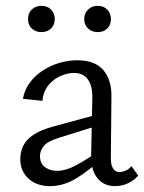

<svg xmlns="http://www.w3.org/2000/svg" viewBox="-20 -627 490 653"><path d="M371 6Q333 6 311 -21.5Q289 -49 290 -101L294 -290Q295 -321 287.5 -340.5Q280 -360 266 -369.5Q252 -379 232 -379Q211 -379 187 -369Q163 -359 145.5 -338Q128 -317 124 -284L58 -291Q63 -320 80 -344Q97 -368 123 -385.5Q149 -403 180 -412.5Q211 -422 243 -422Q303 -422 331.5 -388.5Q360 -355 359 -298L357 -88Q357 -66 364.5 -54Q372 -42 386 -42Q397 -42 408 -47Q419 -52 427 -62L450 -30Q437 -14 416 -4Q395 6 371 6ZM150 6Q105 6 77 -19.5Q49 -45 49 -86Q49 -110 59 -131Q69 -152 93.5 -168.5Q118 -185 162 -197L328 -242L333 -206L179 -158Q141 -146 128.5 -130Q116 -114 116 -96Q116 -71 133 -58.5Q150 -46 174 -46Q204 -46 240 -65.5Q276 -85 320 -116L331 -92Q288 -51 243 -22.5Q198 6 150 6ZM121 -517.8Q101 -517.8 88.1 -530Q75.3 -542.2 75.3 -561.9Q75.3 -581.9 88 -594.5Q100.8 -607.1 121 -607.1Q141 -607.1 153.6 -594.5Q166.2 -581.9 166.2 -561.8Q166.2 -542.5 153.6 -530.1Q141 -517.8 121 -517.8ZM312.6 -517.8Q292.5 -517.8 279.5 -530Q266.4 -542.2 266.4 -561.9Q266.4 -581.9 279.5 -594.5Q292.5 -607.1 312.6 -607.1Q332.3 -607.1 344.8 -594.5Q357.3 -581.9 357.3 -561.8Q357.3 -542.5 344.8 -530.1Q332.3 -517.8 312.6 -517.8Z"/></svg>

Font: Ysabeau
Style: Bold
Weight: 700
Designer: Christian Thalmann (Catharsis Fonts)
Version: Version 2.000;gftools[0.9.27.dev2+g8671c4b]